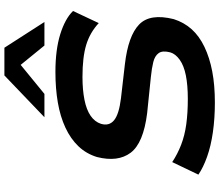

<svg xmlns="http://www.w3.org/2000/svg" viewBox="-82 -905 997 873"><g transform="rotate(-90 416.5 -468.5)"><path d="M387 10Q315 10 252 1Q189 -8 140 -25.5Q91 -43 59 -65L116 -184Q152 -160 194.5 -143.5Q237 -127 288.5 -120Q340 -113 403 -113Q466 -113 510.5 -122Q555 -131 581.5 -150Q608 -169 615 -193Q624 -228 611.5 -245.5Q599 -263 571 -270Q543 -277 503 -281L338 -298Q202 -315 158.5 -373Q115 -431 139 -526Q154 -575 188 -610.5Q222 -646 272.5 -669.5Q323 -693 386.5 -704Q450 -715 526 -715Q627 -715 697.5 -693Q768 -671 803 -635L748 -518Q705 -558 649 -575Q593 -592 503 -592Q445 -592 399.5 -583Q354 -574 326.5 -555Q299 -536 290 -508Q279 -471 306 -448.5Q333 -426 406 -417L562 -399Q690 -384 741.5 -334.5Q793 -285 766 -177Q751 -130 720 -95.5Q689 -61 640 -37.5Q591 -14 528.5 -2Q466 10 387 10ZM320 -765 510 -947H636L753 -765H646L558 -873L426 -765Z"/></g></svg>

Font: Nunito Sans 7pt Expanded
Style: Bold Italic
Weight: 700
Width: 7
Italic angle: -9°
Designer: Vernon Adams
Foundry: Vernon Adams
Version: Version 3.101;gftools[0.9.27]